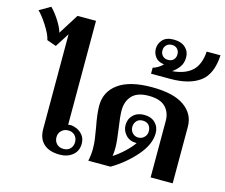

<svg xmlns="http://www.w3.org/2000/svg" viewBox="-207 -1060 1448 1235"><g transform="rotate(15 517.0 -442.5)"><path d="M141 -122V-753L81 -659L19 -681Q11 -719 -25 -774.5Q-61 -830 -86 -852L-12 -895Q15 -869 44 -824Q73 -779 81 -747L166 -882H289V-190Q299 -192 305 -192Q323 -192 346.5 -182Q370 -172 387.5 -150Q405 -128 405 -94Q405 -46 371 -18Q337 10 286 10Q216 10 178.5 -24Q141 -58 141 -122ZM361 -94Q361 -120 344 -137.5Q327 -155 300 -155Q273 -155 255 -137.5Q237 -120 237 -94Q237 -67 254 -49.5Q271 -32 300 -32Q328 -32 344.5 -49.5Q361 -67 361 -94Z M483 -81Q483 -113 479 -143.5Q475 -174 467 -219Q450 -306 450 -361Q450 -454 525.5 -508.5Q601 -563 748 -563Q893 -563 964.5 -512Q1036 -461 1036 -377V0H889V-376Q889 -433 854 -468.5Q819 -504 742 -504Q668 -504 632.5 -467Q597 -430 597 -368Q597 -330 609 -250Q621 -168 621 -126Q621 -95 617 -70Q652 -92 689.5 -127Q727 -162 745 -190H741Q699 -190 672.5 -218Q646 -246 646 -284Q646 -325 673.5 -351.5Q701 -378 745 -378Q793 -378 820 -351Q847 -324 847 -283Q847 -208 779.5 -130.5Q712 -53 622 0H474Q483 -42 483 -81ZM801 -283Q801 -308 787 -324Q773 -340 745 -340Q720 -340 705.5 -323.5Q691 -307 691 -283Q691 -259 707 -243Q723 -227 745 -227Q768 -227 784.5 -243Q801 -259 801 -283Z M719 -685Q735 -689 754 -700.5Q773 -712 784 -725Q744 -729 725.5 -754Q707 -779 707 -808Q707 -843 731 -869Q755 -895 804 -895Q854 -895 882 -869.5Q910 -844 910 -805Q910 -766 890.5 -739.5Q871 -713 845 -696Q931 -703 976.5 -745Q1022 -787 1028 -875H1120Q1113 -747 1043 -696Q973 -645 849 -645H719ZM851 -809Q851 -831 837.5 -845Q824 -859 802 -859Q779 -859 765 -845Q751 -831 751 -809Q751 -787 765 -773Q779 -759 802 -759Q824 -759 837.5 -773Q851 -787 851 -809Z"/></g></svg>

Font: Taviraj SemiBold
Style: Regular
Weight: 600
Designer: Katatrad Team
Foundry: CadsonDemak
Version: Version 1.001